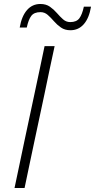

<svg xmlns="http://www.w3.org/2000/svg" viewBox="-20 -945 478 965"><path d="M53 0Q65.5 -60.5 77.5 -116Q89.5 -171.5 103 -237.5L153 -472Q167.5 -540 179.5 -596.5Q191 -653 204 -713H254.5Q241.5 -653 229.5 -596.5Q217.5 -540 203.5 -472L153.5 -237.5Q139.5 -171.5 127.8 -116Q116 -60.5 103.5 0ZM334 -793Q306 -793 286.2 -806.8Q266.5 -820.5 251 -838.5Q235.5 -856.5 219.8 -870.2Q204 -884 183.5 -884Q151.5 -884 137.2 -865.2Q123 -846.5 114.5 -806.5H79Q89 -864 115.8 -894.5Q142.5 -925 183 -925Q211.5 -925 231 -911.2Q250.5 -897.5 266 -879.5Q281.5 -861.5 297 -847.8Q312.5 -834 333 -834Q364.5 -834 378.8 -853Q393 -872 401.5 -911.5H437.5Q428 -854 401.2 -823.5Q374.5 -793 334 -793Z"/></svg>

Font: Heraclito ExtraLight
Style: Italic
Weight: 200
Italic angle: -12°
Designer: Kostas Bartsokas (font) & Cristiano Sobral (main changes)
Foundry: Kostas Bartsokas (font) & Cristiano Sobral (main changes)
Version: Version 1.00;July 8, 2020;FontCreator 13.0.0.2655 64-bit